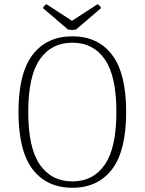

<svg xmlns="http://www.w3.org/2000/svg" viewBox="-20 -872 681 904"><path d="M321 12Q200 12 133.5 -75Q67 -162 67 -345Q67 -527 133.5 -614Q200 -701 321 -701Q441 -701 507.5 -614Q574 -527 574 -345Q574 -162 507.5 -75Q441 12 321 12ZM321 -18Q419 -18 473.5 -97Q528 -176 528 -345Q528 -514 473.5 -592.5Q419 -671 321 -671Q222 -671 167.5 -592.5Q113 -514 113 -345Q113 -176 167.5 -97Q222 -18 321 -18ZM338 -733Q332 -732 325.5 -731.5Q319 -731 312.5 -731.5Q306 -732 300 -733L182 -834Q184 -839 189 -844.5Q194 -850 199 -852L319 -774L439 -852Q444 -850 449 -844.5Q454 -839 456 -834Z"/></svg>

Font: Arima ExtraLight
Style: Regular
Weight: 250
Designer: Joana Correia and Natanael Gama
Foundry: NDISCOVER
Version: Version 1.101;gftools[0.9.23]